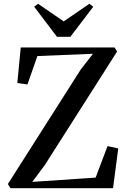

<svg xmlns="http://www.w3.org/2000/svg" viewBox="-20 -994 672 1014"><path d="M35.5 0 21.5 -22 406.5 -627 471 -710 177.5 -698 125 -548 71.5 -555.5 89.5 -743.5H585L598.5 -722L216.5 -122L150.5 -33.5L485 -56L548 -222.5L604.5 -210L577 0ZM281 -799.5 160.5 -958.5 181 -974 316.5 -881 452 -974 472.5 -958.5 351.5 -799.5Z"/></svg>

Font: Merriweather 120pt Medium
Style: Regular
Weight: 500
Version: Version 2.100